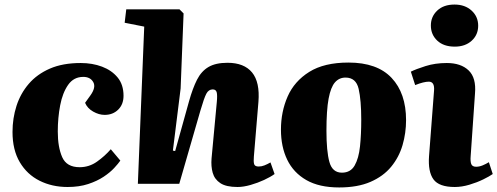

<svg xmlns="http://www.w3.org/2000/svg" viewBox="-20 -808 2186 844"><path d="M335 -531Q386 -531 428.5 -515Q471 -499 497 -467.5Q523 -436 523 -387Q523 -349 499.5 -326Q476 -303 440 -303Q415 -303 389.5 -317.5Q364 -332 354 -356L377 -388Q403 -424 390 -447Q377 -470 346 -470Q304 -470 279.5 -435Q255 -400 244.5 -345Q234 -290 234 -230Q234 -161 253.5 -117Q273 -73 330 -73Q372 -73 406.5 -97.5Q441 -122 467 -152L509 -102Q500 -89 482 -69.5Q464 -50 435.5 -31Q407 -12 367.5 1Q328 14 277 14Q209 14 154 -13.5Q99 -41 67 -95Q35 -149 35 -228Q35 -288 52.5 -342.5Q70 -397 106.5 -439.5Q143 -482 199.5 -506.5Q256 -531 335 -531Z M1187 -43Q1169 -30 1141 -17Q1113 -4 1081.5 5Q1050 14 1024 14Q974 14 948.5 -3Q923 -20 915 -48.5Q907 -77 910 -112L933 -359Q936 -390 932.5 -402.5Q929 -415 915 -415Q897 -415 887 -396Q877 -377 861 -322L768 0H586L614 -691L528 -708L535 -767H769L787 -749L774 -419L740 -146L750 -144L811 -363Q827 -420 846 -457.5Q865 -495 896.5 -513.5Q928 -532 980 -532Q1053 -532 1088 -489.5Q1123 -447 1116 -360L1096 -120Q1094 -98 1097 -87Q1100 -76 1117 -76Q1130 -76 1142.5 -81Q1155 -86 1169 -94Z M1471 16Q1383 16 1326.5 -16.5Q1270 -49 1242.5 -106Q1215 -163 1215 -238Q1215 -317 1244.5 -384Q1274 -451 1339.5 -492Q1405 -533 1512 -533Q1638 -533 1701.5 -465.5Q1765 -398 1765 -280Q1765 -223 1749.5 -170Q1734 -117 1699.5 -75Q1665 -33 1608.5 -8.5Q1552 16 1471 16ZM1483 -49Q1521 -49 1539 -80.5Q1557 -112 1562.5 -164.5Q1568 -217 1568 -281Q1568 -368 1556.5 -417.5Q1545 -467 1499 -467Q1471 -467 1452.5 -446Q1434 -425 1424.5 -374.5Q1415 -324 1415 -233Q1415 -143 1428 -96Q1441 -49 1483 -49Z M1874 -696Q1874 -735 1902 -761.5Q1930 -788 1978 -788Q2024 -788 2053 -761.5Q2082 -735 2082 -695Q2082 -655 2053.5 -629Q2025 -603 1979 -603Q1930 -603 1902 -629.5Q1874 -656 1874 -696ZM1888 -410Q1891 -449 1865 -449Q1843 -449 1805 -434L1786 -493Q1808 -504 1850.5 -517.5Q1893 -531 1944 -531Q2006 -531 2040 -498.5Q2074 -466 2068 -397L2049 -122Q2047 -99 2051.5 -87Q2056 -75 2073 -75Q2087 -75 2101.5 -81Q2116 -87 2129 -95L2146 -43Q2132 -33 2104.5 -19.5Q2077 -6 2043.5 4Q2010 14 1979 14Q1910 14 1885.5 -19.5Q1861 -53 1866 -122Z"/></svg>

Font: Literata 36pt ExtraBold
Style: Italic
Weight: 800
Italic angle: -2°
Designer: Latin by Veronika Burian and Jose Scaglione. Greek by Irene Vlachou. Cyrillic by Vera Evstafieva
Foundry: TypeTogether
Version: Version 3.002